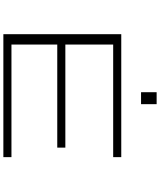

<svg xmlns="http://www.w3.org/2000/svg" viewBox="75 -1025 950 1140"><g transform="rotate(90 550.0 -455.0)"><path d="M183 0V-700H913V-652H244.5V-368H856.5V-320H244.5V-48H913V0ZM527.5 -910H598.5V-817.5H527.5Z"/></g></svg>

Font: Trispace Expanded ExtraLight
Style: Regular
Weight: 200
Width: 7
Designer: Tyler Finck
Foundry: Etcetera Type Company
Version: Version 1.210; ttfautohint (v1.8.3)